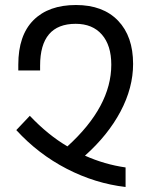

<svg xmlns="http://www.w3.org/2000/svg" viewBox="-20 -745 605 766"><path d="M319 -124Q397 -89 481 -77V1Q360 -13 246.5 -71.5Q133 -130 45 -226L99 -283Q172 -206 249 -161Q424 -320 424 -487Q424 -564 386.5 -607Q349 -650 282 -650Q140 -650 140 -483V-464H53V-487Q53 -604 113.5 -664.5Q174 -725 283 -725Q391 -725 451 -662.5Q511 -600 511 -490Q511 -395 461 -300.5Q411 -206 319 -124Z"/></svg>

Font: Noto Sans Armenian Narrow
Style: Regular
Weight: 400
Width: 4
Designer: Monotype Design team
Foundry: Monotype Imaging Inc.
Version: Version 1.000